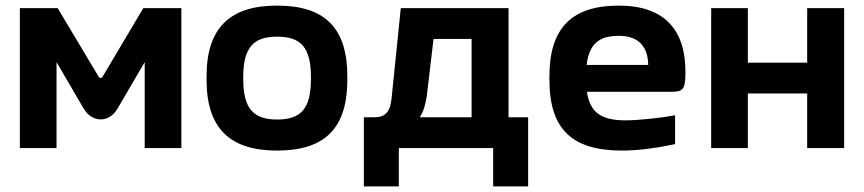

<svg xmlns="http://www.w3.org/2000/svg" viewBox="-20 -529 3086 686"><path d="M51 -500V0H182V-307L279 -141C309 -90 370 -89 400 -141L497 -307V0H628V-500H492L346 -254C344 -250 336 -249 333 -254L186 -500Z M718 -256V-244C718 -70 802 9 970 9C1140 9 1221 -70 1221 -244V-256C1221 -430 1140 -509 970 -509C802 -509 718 -430 718 -256ZM849 -248V-252C849 -359 885 -398 970 -398C1056 -398 1091 -359 1091 -252V-248C1091 -141 1056 -102 970 -102C885 -102 849 -141 849 -248Z M1319 -110H1280V137H1405V0H1742V137H1867V-110H1797V-500H1412L1379 -177C1374 -128 1355 -110 1319 -110ZM1480 -110C1493 -131 1501 -157 1505 -187L1529 -390H1665V-110Z M2429 -273C2429 -422 2354 -509 2191 -509C2025 -509 1943 -431 1943 -256V-244C1943 -66 2025 9 2203 9C2256 9 2321 1 2392 -14V-117C2349 -109 2265 -99 2215 -99C2128 -99 2088 -127 2077 -201H2378C2421 -201 2429 -209 2429 -273ZM2076 -297C2085 -371 2119 -401 2191 -401C2261 -401 2295 -363 2296 -297Z M2521 0H2652V-195H2864V0H2996V-500H2864V-305H2652V-500H2521Z"/></svg>

Font: LT Wave Alt Bold
Style: Regular
Weight: 700
Designer: Daniel Lyons
Version: Version 2.5 (Glyphs App)